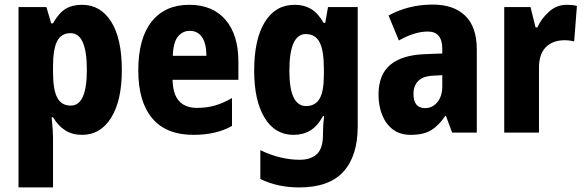

<svg xmlns="http://www.w3.org/2000/svg" viewBox="-20 -580 2558 840"><path d="M339 -559Q420 -559 466.5 -485Q513 -411 513 -274Q513 -139 466 -64.5Q419 10 340 10Q296 10 265 -10Q234 -30 212 -67H206Q212 -6 212 24V240H61V-549H183L204 -478H212Q237 -523 266.5 -541Q296 -559 339 -559ZM289 -435Q248 -435 230 -400Q212 -365 212 -289V-264Q212 -189 230 -153.5Q248 -118 290 -118Q360 -118 360 -274Q360 -435 289 -435Z M808 -559Q910 -559 966.5 -493.5Q1023 -428 1023 -310V-231H735Q737 -108 842 -108Q883 -108 919 -118Q955 -128 995 -151V-29Q926 10 826 10Q707 10 646 -62.5Q585 -135 585 -272Q585 -412 643.5 -485.5Q702 -559 808 -559ZM810 -445Q779 -445 758.5 -420Q738 -395 736 -336H883Q883 -388 864.5 -416.5Q846 -445 810 -445Z M1269 -559Q1310 -559 1340.5 -541Q1371 -523 1396 -480H1403L1415 -549H1545V-27Q1545 102 1482.5 171Q1420 240 1289 240Q1194 240 1119 203V77Q1165 99 1208 109Q1251 119 1291 119Q1340 119 1366.5 94Q1393 69 1393 10V3Q1393 -35 1398 -72H1393Q1369 -28 1337.5 -9Q1306 10 1264 10Q1183 10 1137.5 -65Q1092 -140 1092 -271Q1092 -408 1138.5 -483.5Q1185 -559 1269 -559ZM1318 -431Q1246 -431 1246 -270Q1246 -116 1319 -116Q1359 -116 1378 -148Q1397 -180 1397 -254V-278Q1397 -360 1378 -395.5Q1359 -431 1318 -431Z M1873 -560Q1965 -560 2015.5 -511Q2066 -462 2066 -363V0H1958L1931 -73H1928Q1900 -31 1866.5 -10.5Q1833 10 1777 10Q1730 10 1699 -13.5Q1668 -37 1652 -77Q1636 -117 1636 -166Q1636 -253 1687 -296Q1738 -339 1837 -343L1915 -346V-366Q1915 -442 1852 -442Q1823 -442 1792 -432.5Q1761 -423 1725 -403L1680 -512Q1721 -535 1770 -547.5Q1819 -560 1873 -560ZM1876 -249Q1831 -247 1810 -226Q1789 -205 1789 -169Q1789 -107 1840 -107Q1872 -107 1893.5 -133Q1915 -159 1915 -203V-251Z M2460 -559Q2470 -559 2481 -558Q2492 -557 2504 -554L2492 -399Q2484 -401 2472.5 -402.5Q2461 -404 2450 -404Q2398 -404 2367.5 -373Q2337 -342 2338 -278V0H2186V-549H2301L2323 -460H2331Q2348 -498 2381.5 -528.5Q2415 -559 2460 -559Z"/></svg>

Font: Noto Sans Telugu Condensed ExtraBold
Style: Regular
Weight: 800
Width: 3
Designer: Jelle Bosma - Monotype Design Team
Foundry: Monotype Imaging Inc.
Version: Version 2.005; ttfautohint (v1.8.4.7-5d5b)